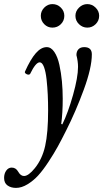

<svg xmlns="http://www.w3.org/2000/svg" viewBox="-82 -646 504 937"><path d="M173.8 -511.2Q150.4 -511.2 133.8 -528.1Q117.2 -544.9 117.2 -568.8Q117.2 -591.8 134 -608.9Q150.9 -626 173.8 -626Q197.8 -626 214.8 -609.1Q231.9 -592.3 231.9 -568.8Q231.9 -544.9 215.1 -528.1Q198.2 -511.2 173.8 -511.2ZM286.1 -568.8Q286.1 -591.8 303.7 -608.9Q321.3 -626 344.2 -626Q367.2 -626 384.5 -608.9Q401.9 -591.8 401.9 -568.8Q401.9 -544.9 384.8 -528.1Q367.7 -511.2 344.2 -511.2Q320.8 -511.2 303.5 -528.1Q286.1 -544.9 286.1 -568.8ZM-3.9 271Q-28.8 271 -45.4 259Q-62 247.1 -62 222.2Q-62 201.2 -51.5 186.5Q-41 171.9 -24.9 171.9Q-4.4 171.9 6.8 191.9Q18.6 212.9 35.2 212.9Q57.1 212.9 87.9 174.8Q124 130.4 138.4 66.2Q152.8 2 152.8 -106.9Q152.8 -147 151.1 -183.6Q149.4 -220.2 145.3 -258.3Q141.1 -296.4 132.6 -319.1Q124 -341.8 111.8 -341.8Q92.3 -341.8 64.9 -285.2Q62 -281.2 55.7 -281.7Q49.3 -282.2 43.5 -286.9Q37.6 -291.5 40 -296.9Q66.9 -356.9 92.8 -386.5Q118.7 -416 146 -416Q167.5 -416 183.3 -392.3Q199.2 -368.7 207.8 -329.6Q216.3 -290.5 220.2 -249Q224.1 -207.5 224.1 -164.1Q224.1 -95.2 216.8 -41L222.2 -39.1Q250 -95.7 274.4 -182.4Q298.8 -269 298.8 -319.8Q298.8 -346.7 291 -377Q291 -395 300.8 -405.5Q310.5 -416 329.1 -416Q366.2 -416 366.2 -380.9Q366.2 -315.4 326.9 -208.5Q287.6 -101.6 241.2 -9.8Q218.3 36.1 199.7 69.8Q181.2 103.5 154.5 144Q127.9 184.6 104.5 210.2Q81.1 235.8 52.2 253.4Q23.4 271 -3.9 271Z"/></svg>

Font: Junicode SmCond Medium
Style: Italic
Weight: 500
Width: 4
Italic angle: -11°
Designer: Peter S. Baker
Version: Version 2.206